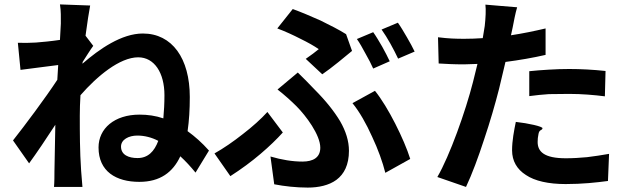

<svg xmlns="http://www.w3.org/2000/svg" viewBox="-20 -813 2860 871"><path d="M158 -507 244 -518 240 -451C187 -370 92 -243 39 -176L112 -72C145 -117 192 -187 231 -247L229 -142L227 -36C227 -21 227 14 225 35H354C352 13 349 -22 348 -39C342 -129 342 -210 342 -289C342 -317 343 -348 345 -381C420 -467 523 -553 607 -553C680 -553 726 -483 726 -381C726 -343 724 -309 721 -276C686 -288 650 -293 613 -293C499 -293 427 -230 427 -144C427 -35 507 12 612 12C706 12 764 -31 798 -104C822 -82 845 -57 867 -30L928 -130C896 -166 864 -194 831 -218C838 -266 841 -317 841 -373C841 -548 761 -661 628 -661C532 -661 431 -591 354 -524L355 -532C371 -557 391 -589 403 -605L368 -651C376 -712 384 -761 389 -788L252 -793C257 -763 256 -734 256 -706L252 -632C212 -626 170 -622 143 -620C110 -618 88 -618 61 -619L73 -496ZM651 -192C667 -188 683 -182 698 -174C689 -150 677 -130 662 -117C646 -103 627 -96 604 -96C564 -96 529 -110 529 -148C529 -180 564 -198 603 -198C619 -198 635 -196 651 -192Z M1343 -637C1376 -621 1406 -604 1426 -590C1413 -579 1389 -561 1367 -546L1442 -476C1481 -502 1553 -562 1577 -582L1550 -658C1518 -678 1477 -699 1434 -720C1391 -739 1347 -758 1308 -772L1238 -684C1273 -671 1310 -654 1343 -637ZM1506 3C1541 -23 1563 -65 1563 -129C1563 -173 1549 -218 1523 -263C1496 -308 1458 -356 1407 -407C1383 -433 1358 -457 1331 -484L1239 -407C1270 -383 1302 -354 1325 -331C1368 -288 1433 -201 1433 -143C1433 -98 1400 -80 1352 -80C1307 -80 1258 -88 1207 -103L1224 23C1270 32 1324 38 1376 38C1425 38 1472 28 1506 3ZM1668 -193C1695 -136 1716 -77 1728 -29L1841 -92C1827 -137 1802 -195 1773 -252C1744 -309 1711 -364 1681 -401L1579 -345C1611 -306 1642 -251 1668 -193ZM1082 -205C1039 -171 994 -140 953 -117L1025 -14C1075 -46 1121 -80 1162 -115C1202 -149 1237 -183 1263 -212L1193 -305C1165 -274 1125 -238 1082 -205ZM1714 -601C1700 -625 1686 -649 1673 -667L1599 -636C1612 -618 1625 -594 1638 -570C1652 -546 1664 -522 1673 -502L1748 -535C1740 -553 1727 -577 1714 -601ZM1826 -644C1812 -668 1798 -692 1785 -710L1711 -679C1724 -661 1738 -638 1751 -615C1764 -591 1777 -567 1786 -547L1861 -579C1853 -596 1840 -620 1826 -644Z M2469 -497C2438 -495 2408 -493 2381 -490V-377C2411 -381 2440 -384 2470 -386C2500 -386 2530 -387 2562 -387C2620 -387 2677 -382 2724 -376L2727 -491C2671 -497 2615 -500 2562 -500C2532 -500 2500 -499 2469 -497ZM2643 -100C2611 -97 2579 -95 2547 -95C2447 -95 2419 -126 2419 -169C2419 -180 2420 -193 2423 -206C2427 -227 2439 -220 2441 -231C2443 -239 2376 -254 2320 -260C2312 -221 2303 -175 2303 -131C2303 -83 2325 -45 2366 -19C2406 8 2468 22 2546 22C2622 22 2686 15 2738 8L2743 -115C2709 -109 2676 -104 2643 -100ZM2176 -180C2203 -260 2227 -343 2244 -410L2273 -532C2335 -540 2399 -551 2455 -564V-684C2404 -672 2351 -661 2298 -653L2306 -690C2310 -711 2318 -754 2326 -780L2253 -786L2182 -792C2185 -770 2183 -730 2179 -695L2170 -640C2141 -638 2113 -637 2086 -637C2047 -637 2015 -638 1967 -644L1970 -525C2003 -523 2039 -521 2084 -521L2146 -523L2126 -442C2092 -308 2020 -106 1964 -10L2094 35C2121 -22 2150 -100 2176 -180Z"/></svg>

Font: GenSekiGothic2 TW B
Style: Regular
Weight: 700
Version: Version 2.100;PS 2.1;hotconv 16.6.51;makeotf.lib2.5.65220 DE